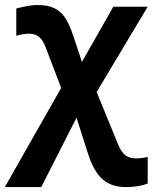

<svg xmlns="http://www.w3.org/2000/svg" viewBox="-42 -534 618 777"><path d="M108.9 -513.7Q149.4 -513.7 175.3 -502.2Q201.2 -490.7 219.5 -465.1Q237.8 -439.5 256.3 -383.8L289.6 -283.2L416.5 -506.8H555.7L349.1 -161.6L437.5 54.2Q450.2 83 466.1 95Q481.9 106.9 509.8 106.9Q531.7 106.9 555.7 101.1V209Q517.1 223.1 467.3 223.1Q410.2 223.1 374.3 192.6Q338.4 162.1 314.9 90.3L267.6 -57.6L125 223.1H-22.5L205.6 -178.2L144.5 -337.9Q133.3 -369.6 117.4 -383.5Q101.6 -397.5 76.2 -397.5Q50.8 -397.5 23.9 -389.2V-499.5Q75.7 -513.7 108.9 -513.7Z"/></svg>

Font: Bpm'online Open Sans
Style: Bold
Weight: 700
Foundry: Ascender Corporation
Version: Version 1.10